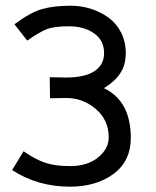

<svg xmlns="http://www.w3.org/2000/svg" viewBox="-20 -666 558 688"><path d="M158.2 -389.2Q177.7 -389.2 191.4 -388.7Q205.1 -388.2 215.8 -388.2Q284.2 -388.2 318.6 -411.1Q353 -434.1 353 -475.6Q353 -521.5 316.9 -546.6Q280.8 -571.8 228 -571.8Q174.8 -571.8 148.7 -562Q122.6 -552.2 77.6 -520.5L31.7 -579.1Q89.4 -622.1 131.8 -633.8Q174.3 -645.5 233.4 -645.5Q271 -645.5 305.7 -634.5Q340.3 -623.5 368.7 -603Q397 -582.5 413.8 -549.6Q430.7 -516.6 430.7 -475.6Q430.7 -433.6 411.1 -403.8Q391.6 -374 352.5 -350.1Q448.7 -304.2 448.7 -171.9Q448.7 -88.9 387 -43Q325.2 2.9 230.5 2.9Q114.7 2.9 23.4 -56.6L64.5 -124Q106.4 -94.7 142.1 -82.8Q177.7 -70.8 230.5 -70.8Q293.5 -70.8 331.5 -101.8Q369.6 -132.8 369.6 -173.8Q369.6 -235.4 323.7 -275.1Q277.8 -314.9 216.8 -314.9Q206.1 -314.9 192.4 -314.5Q178.7 -314 159.2 -314Z"/></svg>

Font: Fantasque Sans Mono
Style: Regular
Weight: 400
Monospace: yes
Designer: Jany Belluz
Version: Version 1.8.0 ; ttfautohint (v1.8.2)